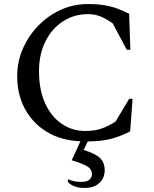

<svg xmlns="http://www.w3.org/2000/svg" viewBox="-20 -690 762 950"><path d="M381 210Q410 210 422.5 199Q435 188 435 171Q435 149 414.5 135Q394 121 335 103L378 9Q281 5 211 -38Q141 -81 103 -152Q65 -223 65 -313Q65 -385 93 -449Q121 -513 169.5 -563Q218 -613 281 -641.5Q344 -670 415 -670Q466 -670 501 -663.5Q536 -657 563.5 -646.5Q591 -636 619 -622L625 -444H607L538 -574Q504 -598 476.5 -609Q449 -620 415 -620Q346 -620 291 -584Q236 -548 204.5 -484.5Q173 -421 173 -338Q173 -245 203.5 -178.5Q234 -112 286 -77Q338 -42 401 -42Q453 -42 488.5 -56Q524 -70 552 -89L619 -201H636L624 -40Q582 -18 535 -4.5Q488 9 414 10L394 52Q452 70 475 92Q498 114 498 153Q498 190 472 215Q446 240 399 240Q344 240 316 211V198H320Q346 210 381 210Z"/></svg>

Font: Spectral SC Medium
Style: Regular
Weight: 500
Designer: Jean-Baptiste Levee
Foundry: Production Type
Version: Version 2.001